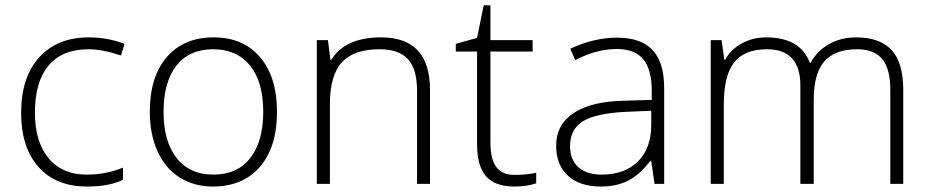

<svg xmlns="http://www.w3.org/2000/svg" viewBox="-20 -679 3438 709"><path d="M58.1 -262.2Q58.1 -394 125 -467.5Q191.9 -541 308.1 -541Q377 -541 439.9 -517.1L426.8 -474.1Q357.9 -497.1 307.1 -497.1Q209.5 -497.1 159.2 -436.8Q108.9 -376.5 108.9 -263.2Q108.9 -155.8 159.2 -95Q209.5 -34.2 299.8 -34.2Q372.1 -34.2 434.1 -60.1V-15.1Q383.3 9.8 300.8 9.8Q187 9.8 122.6 -62Q58.1 -133.8 58.1 -262.2Z M533.2 -266.1Q533.2 -396 596.2 -468.5Q659.2 -541 769 -541Q878.4 -541 940.7 -467.5Q1002.9 -394 1002.9 -266.1Q1002.9 -136.2 939.9 -63.2Q877 9.8 766.1 9.8Q696.3 9.8 643.1 -23.9Q589.8 -57.6 561.5 -120.6Q533.2 -183.6 533.2 -266.1ZM584 -266.1Q584 -156.7 632.1 -95.5Q680.2 -34.2 768.1 -34.2Q856 -34.2 904.1 -95.5Q952.1 -156.7 952.1 -266.1Q952.1 -376 903.6 -436.5Q855 -497.1 767.1 -497.1Q679.2 -497.1 631.6 -436.8Q584 -376.5 584 -266.1Z M1149.9 0V-530.8H1190.9L1200.2 -458H1203.1Q1254.9 -541 1387.2 -541Q1567.9 -541 1567.9 -347.2V0H1520V-344.2Q1520 -424.3 1486.3 -460.7Q1452.6 -497.1 1381.8 -497.1Q1286.6 -497.1 1242.4 -449Q1198.2 -400.9 1198.2 -293V0Z M1663.1 -488.8V-517.1L1741.7 -539.1L1766.1 -659.2H1791V-530.8H1946.8V-488.8H1791V-152.8Q1791 -91.8 1812.5 -62.5Q1834 -33.2 1879.9 -33.2Q1925.8 -33.2 1960 -41V-2Q1924.8 9.8 1878.9 9.8Q1808.6 9.8 1775.1 -27.8Q1741.7 -65.4 1741.7 -146V-488.8Z M2033.7 -141.1Q2033.7 -218.8 2098.4 -261.7Q2163.1 -304.7 2285.6 -307.1L2386.7 -310.1V-345.2Q2386.7 -420.9 2356 -459.5Q2325.2 -498 2256.8 -498Q2183.1 -498 2104 -457L2085.9 -499Q2173.3 -540 2258.8 -540Q2346.2 -540 2389.4 -494.6Q2432.6 -449.2 2432.6 -353V0H2397L2384.8 -84H2380.9Q2340.8 -32.7 2298.6 -11.5Q2256.3 9.8 2198.7 9.8Q2120.6 9.8 2077.1 -30.3Q2033.7 -70.3 2033.7 -141.1ZM2085 -139.2Q2085 -89.4 2115.5 -61.8Q2146 -34.2 2201.7 -34.2Q2286.6 -34.2 2335.7 -82.8Q2384.8 -131.3 2384.8 -217.8V-270L2292 -266.1Q2180.2 -260.7 2132.6 -231.2Q2085 -201.7 2085 -139.2Z M2604.5 0V-530.8H2644.5L2654.8 -458H2657.7Q2679.7 -497.6 2720.2 -519.3Q2760.7 -541 2809.6 -541Q2935.1 -541 2970.7 -446.8H2972.7Q2998.5 -492.2 3042.2 -516.6Q3085.9 -541 3141.6 -541Q3228.5 -541 3272 -494.6Q3315.4 -448.2 3315.4 -347.2V0H3267.6V-348.1Q3267.6 -425.8 3237.3 -461.4Q3207 -497.1 3144.5 -497.1Q3063 -497.1 3023.9 -452.1Q2984.9 -407.2 2984.9 -311V0H2935.5V-362.8Q2935.5 -497.1 2812.5 -497.1Q2729 -497.1 2690.9 -448.5Q2652.8 -399.9 2652.8 -293V0Z"/></svg>

Font: Open Sans Light
Style: Regular
Weight: 300
Foundry: Ascender Corporation
Version: Version 1.10